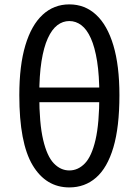

<svg xmlns="http://www.w3.org/2000/svg" viewBox="-20 -829 623 863"><path d="M291.6 13.4Q186.4 13.4 126.6 -86.5Q66.8 -186.5 66.8 -401.2Q66.8 -534.5 94 -625.3Q121.2 -716.1 171.7 -762.7Q222.1 -809.3 291.6 -809.3Q361.5 -809.3 411.9 -762.7Q462.4 -716.1 489.6 -625.1Q516.8 -534.1 516.8 -401.2Q516.8 -257.9 489.6 -166.3Q462.4 -74.7 411.9 -30.7Q361.5 13.4 291.6 13.4ZM291.6 -62.9Q331 -62.9 361.6 -94.7Q392.1 -126.4 409.3 -200.4Q426.5 -274.3 426.5 -401.2Q426.5 -490 416.5 -553.4Q406.4 -616.8 388.4 -656.9Q370.4 -697 345.7 -715.7Q321 -734.4 291.6 -734.4Q262.2 -734.4 237.7 -715.7Q213.2 -697 194.9 -656.9Q176.6 -616.8 166.5 -553.4Q156.5 -490 156.5 -401.2Q156.5 -274.3 174 -200.4Q191.4 -126.4 222 -94.7Q252.6 -62.9 291.6 -62.9ZM116.7 -369.6V-435.4H466.3V-369.6Z"/></svg>

Font: Noto Sans HK Thin
Style: Regular
Weight: 100
Designer: Ryoko NISHIZUKA 西塚涼子 (kana, bopomofo & ideographs); Paul D. Hunt (Latin, Greek & Cyrillic); Sandoll Communications 산돌커뮤니
Foundry: Adobe
Version: Version 2.004-H2;hotconv 1.0.118;makeotfexe 2.5.65603